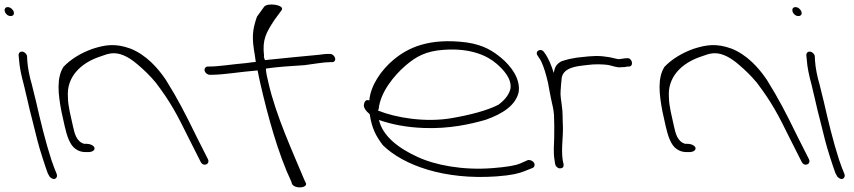

<svg xmlns="http://www.w3.org/2000/svg" viewBox="-129 -740 3725 837"><path d="M-108 -690C-105 -679 -94 -670 -83 -670C-72 -670 -66 -677 -69 -688C-72 -699 -84 -709 -95 -709C-106 -709 -111 -701 -108 -690ZM-25 -370C-20 -347 -14 -324 -8 -298C-2 -272 4 -245 12 -216L34 -128C44 -88 68 -15 79 15L85 26C87 31 91 34 96 37C111 47 124 33 118 18L114 8C111 1 104 -16 95 -43C69 -123 47 -214 28 -298C22 -324 15 -348 10 -371C-1 -408 -8 -445 -10 -475L-11 -494C-11 -499 -14 -504 -18 -508C-31 -521 -48 -515 -48 -500L-46 -480C-44 -448 -36 -410 -25 -370Z M153 -190C162 -150 175 -108 200 -91C212 -82 227 -77 243 -77H256C273 -77 285 -85 283 -95C281 -105 265 -113 248 -113H238C204 -123 196 -158 189 -190L175 -253C171 -274 167 -295 167 -318C161 -401 218 -465 312 -495C344 -507 370 -515 409 -499C429 -491 450 -477 472 -458C498 -436 525 -410 550 -380C615 -294 642 -243 696 -133L745 -36C756 -11 787 -23 778 -45L729 -142C674 -254 648 -305 594 -392C559 -444 508 -501 440 -528C374 -552 330 -545 274 -527C221 -508 179 -481 148 -449C117 -401 124 -331 139 -253Z M763 -432C765 -422 776 -414 785 -414H793C847 -414 909 -426 994 -433C997 -416 1001 -399 1005 -380C1038 -235 1083 -71 1141 52L1144 62C1158 86 1215 79 1204 57L1199 47C1147 -78 1074 -235 1041 -380C1036 -401 1031 -422 1030 -441C1081 -449 1142 -452 1199 -456C1239 -461 1281 -469 1309 -469H1318C1328 -469 1334 -476 1332 -486C1329 -497 1320 -505 1309 -505H1300C1294 -505 1280 -504 1260 -501C1217 -497 1112 -487 1026 -478C1024 -485 1020 -491 1022 -497C1014 -569 1031 -597 1068 -654L1099 -696C1114 -719 1035 -730 1022 -710L991 -667C971 -609 968 -576 982 -499C983 -490 985 -480 986 -470C972 -469 960 -467 944 -465C875 -459 826 -450 784 -450H777C767 -450 761 -441 763 -432Z M1458 -287C1453 -270 1470 -253 1482 -243L1483 -240C1492 -183 1508 -149 1540 -107C1630 -19 1808 45 2035 29C2103 24 2133 16 2158 6L2193 -8C2198 -10 2200 -14 2201 -18C2205 -34 2184 -45 2172 -42L2138 -27C2116 -18 2080 -12 2017 -7C1889 3 1768 -20 1691 -56C1610 -93 1540 -145 1523 -217C1578 -198 1640 -185 1720 -182C1828 -178 1920 -198 1989 -218C2065 -245 2119 -282 2132 -338C2141 -397 2098 -452 2058 -486C2022 -516 1981 -544 1905 -555C1741 -576 1649 -532 1586 -479C1532 -434 1486 -366 1481 -302C1465 -308 1460 -296 1458 -287ZM1519 -258 1522 -266C1529 -336 1586 -409 1641 -456C1684 -492 1726 -518 1808 -523C1923 -531 1996 -497 2036 -462C2065 -437 2104 -396 2096 -352C2089 -324 2067 -300 2043 -283C1994 -258 1921 -239 1840 -225C1725 -205 1595 -227 1519 -258Z M2291 -25C2293 -15 2302 -6 2312 -6C2324 -6 2329 -12 2328 -23L2324 -42C2317 -91 2326 -138 2325 -187C2323 -219 2325 -251 2320 -281C2317 -303 2313 -327 2315 -345L2317 -373L2320 -403C2327 -433 2355 -448 2409 -454L2434 -457C2463 -461 2499 -460 2521 -457C2540 -454 2560 -444 2579 -447C2588 -447 2601 -448 2608 -450H2615C2636 -454 2625 -491 2603 -486H2597C2587 -484 2580 -484 2570 -482C2566 -482 2561 -483 2557 -484L2540 -488C2533 -490 2525 -491 2518 -492L2495 -495C2455 -498 2418 -492 2387 -489L2354 -483C2343 -480 2330 -477 2319 -473C2296 -461 2289 -446 2285 -422C2274 -457 2262 -487 2244 -511C2230 -534 2200 -517 2215 -497C2220 -488 2224 -485 2230 -473C2243 -446 2252 -413 2260 -379C2263 -365 2265 -352 2267 -341C2271 -322 2273 -308 2277 -292L2281 -274C2283 -266 2284 -257 2285 -249C2284 -247 2285 -245 2286 -243C2287 -209 2288 -174 2287 -141C2286 -109 2283 -76 2288 -45Z M2773 -190C2782 -150 2795 -108 2820 -91C2832 -82 2847 -77 2863 -77H2876C2893 -77 2905 -85 2903 -95C2901 -105 2885 -113 2868 -113H2858C2824 -123 2816 -158 2809 -190L2795 -253C2791 -274 2787 -295 2787 -318C2781 -401 2838 -465 2932 -495C2964 -507 2990 -515 3029 -499C3049 -491 3070 -477 3092 -458C3118 -436 3145 -410 3170 -380C3235 -294 3262 -243 3316 -133L3365 -36C3376 -11 3407 -23 3398 -45L3349 -142C3294 -254 3268 -305 3214 -392C3179 -444 3128 -501 3060 -528C2994 -552 2950 -545 2894 -527C2841 -508 2799 -481 2768 -449C2737 -401 2744 -331 2759 -253Z M3326 -690C3329 -679 3340 -670 3351 -670C3362 -670 3368 -677 3365 -688C3362 -699 3350 -709 3339 -709C3328 -709 3323 -701 3326 -690ZM3409 -370C3414 -347 3420 -324 3426 -298C3432 -272 3438 -245 3446 -216L3468 -128C3478 -88 3502 -15 3513 15L3519 26C3521 31 3525 34 3530 37C3545 47 3558 33 3552 18L3548 8C3545 1 3538 -16 3529 -43C3503 -123 3481 -214 3462 -298C3456 -324 3449 -348 3444 -371C3433 -408 3426 -445 3424 -475L3423 -494C3423 -499 3420 -504 3416 -508C3403 -521 3386 -515 3386 -500L3388 -480C3390 -448 3398 -410 3409 -370Z"/></svg>

Font: Stray Cat
Style: SuExtOpObl
Weight: 400
Version: Version 1.0